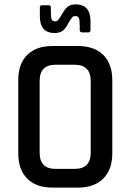

<svg xmlns="http://www.w3.org/2000/svg" viewBox="-20 -852 592 872"><path d="M228 -702Q161 -702 161 -779V-818Q161 -828 171 -828H201Q211 -828 211 -818V-798Q211 -772 215 -763.5Q219 -755 229 -755Q239 -755 245 -762Q251 -769 264.5 -792.5Q278 -816 291 -824Q304 -832 324 -832Q391 -832 391 -755V-717Q391 -705 382 -705H352Q342 -705 342 -717V-736Q342 -762 338 -770.5Q334 -779 323.5 -779Q313 -779 308.5 -774Q304 -769 290 -746Q277 -720 263 -711Q249 -702 228 -702ZM232 -85H319Q392 -85 392 -159V-484Q392 -558 319 -558H232Q160 -558 160 -484V-159Q160 -85 232 -85ZM334 0H218Q144 0 103.5 -41Q63 -82 63 -155V-488Q63 -562 103.5 -602.5Q144 -643 218 -643H334Q408 -643 449 -602.5Q490 -562 490 -488V-155Q490 -82 449 -41Q408 0 334 0Z"/></svg>

Font: Rajdhani SemiBold
Style: Regular
Weight: 600
Designer: Satya Rajpurohit, Jyotish Sonowal
Foundry: Indian Type Foundry
Version: Version 1.201 February 1, 2022